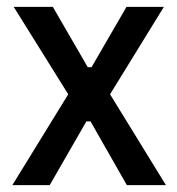

<svg xmlns="http://www.w3.org/2000/svg" viewBox="-20 -540 517 560"><path d="M16 0 179 -265 20 -520H134L236 -344H247L349 -520H458L301 -265L464 0H350L244 -186H232L125 0Z"/></svg>

Font: IBM Plex Sans Condensed Medium
Style: Regular
Weight: 500
Width: 3
Designer: Mike Abbink, Paul van der Laan, Pieter van Rosmalen
Foundry: Bold Monday
Version: Version 1.3